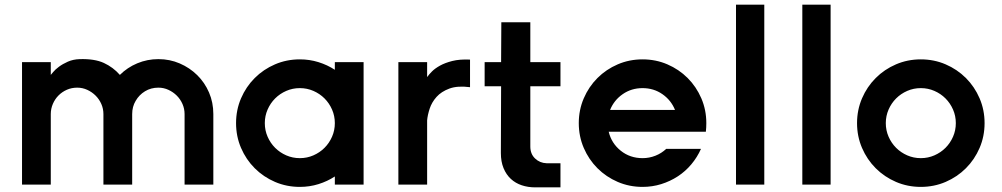

<svg xmlns="http://www.w3.org/2000/svg" viewBox="-20 -796 4323 828"><path d="M497 -473Q529 -505 572 -523Q615 -541 663 -541Q712 -541 755 -522.5Q798 -504 830.5 -472Q863 -440 881.5 -397Q900 -354 900 -304V0H776V-304Q776 -327 767 -347.5Q758 -368 742.5 -383.5Q727 -399 706.5 -408.5Q686 -418 663 -418Q631 -418 605.5 -402.5Q580 -387 565 -361Q550 -336 550 -304V0H426V-304Q426 -327 417 -347.5Q408 -368 392.5 -383.5Q377 -399 356.5 -408.5Q336 -418 313 -418Q289 -418 268.5 -409Q248 -400 232.5 -384.5Q217 -369 208 -348Q199 -327 199 -304V0H75V-528H199V-473Q201 -475 209.5 -485.5Q218 -496 234 -508Q250 -520 272.5 -530Q295 -540 323 -541Q388 -543 428 -524.5Q468 -506 497 -473Z M1273 -540Q1315 -540 1353.5 -528Q1392 -516 1424 -495V-528H1548V0H1424V-35Q1392 -14 1353.5 -2Q1315 10 1273 10Q1216 10 1166 -11.5Q1116 -33 1078.5 -70.5Q1041 -108 1019.5 -158Q998 -208 998 -265Q998 -322 1019.5 -372Q1041 -422 1078.5 -459.5Q1116 -497 1166 -518.5Q1216 -540 1273 -540ZM1273 -416Q1242 -416 1214.5 -404Q1187 -392 1166.5 -371.5Q1146 -351 1134 -323.5Q1122 -296 1122 -265Q1122 -234 1134 -206.5Q1146 -179 1166.5 -158.5Q1187 -138 1214.5 -126Q1242 -114 1273 -114Q1304 -114 1331.5 -126Q1359 -138 1379.5 -158.5Q1400 -179 1412 -206.5Q1424 -234 1424 -265Q1424 -296 1412 -323.5Q1400 -351 1379.5 -371.5Q1359 -392 1331.5 -404Q1304 -416 1273 -416Z M2007 -539V-420Q1953 -427 1918 -414Q1883 -401 1862.5 -378Q1842 -355 1833 -327.5Q1824 -300 1822 -277V0H1698V-528H1822V-464L1824 -466Q1830 -475 1843 -488Q1856 -501 1877.5 -513Q1899 -525 1930.5 -533Q1962 -541 2007 -539Z M2267 -700V-528H2397V-424H2267V-164Q2267 -132 2287.5 -112.5Q2308 -93 2337 -92H2397V12H2288Q2257 12 2230 3Q2203 -6 2183 -24.5Q2163 -43 2151.5 -71Q2140 -99 2140 -136L2141 -424H2070V-528H2141L2142 -700Z M2751 -540Q2808 -540 2858 -518.5Q2908 -497 2945.5 -459.5Q2983 -422 3004.5 -372Q3026 -322 3026 -265Q3026 -255 3025.5 -246Q3025 -237 3024 -228H2605Q2617 -178 2657 -146Q2697 -114 2751 -114Q2780 -114 2806.5 -124.5Q2833 -135 2853 -154H3003Q2987 -118 2961.5 -87.5Q2936 -57 2903 -35.5Q2870 -14 2831.5 -2Q2793 10 2751 10Q2694 10 2644 -11.5Q2594 -33 2556.5 -70.5Q2519 -108 2497.5 -158Q2476 -208 2476 -265Q2476 -322 2497.5 -372Q2519 -422 2556.5 -459.5Q2594 -497 2644 -518.5Q2694 -540 2751 -540ZM2751 -416Q2703 -416 2665.5 -390Q2628 -364 2611 -322H2891Q2874 -364 2836.5 -390Q2799 -416 2751 -416Z M3154 -776H3276V0H3154Z M3440 -776H3562V0H3440Z M3951 -540Q4008 -540 4058 -518.5Q4108 -497 4145.5 -459.5Q4183 -422 4204.5 -372Q4226 -322 4226 -265Q4226 -208 4204.5 -158Q4183 -108 4145.5 -70.5Q4108 -33 4058 -11.5Q4008 10 3951 10Q3894 10 3844 -11.5Q3794 -33 3756.5 -70.5Q3719 -108 3697.5 -158Q3676 -208 3676 -265Q3676 -322 3697.5 -372Q3719 -422 3756.5 -459.5Q3794 -497 3844 -518.5Q3894 -540 3951 -540ZM3951 -416Q3920 -416 3892.5 -404Q3865 -392 3844.5 -371.5Q3824 -351 3812 -323.5Q3800 -296 3800 -265Q3800 -234 3812 -206.5Q3824 -179 3844.5 -158.5Q3865 -138 3892.5 -126Q3920 -114 3951 -114Q3982 -114 4009.5 -126Q4037 -138 4057.5 -158.5Q4078 -179 4090 -206.5Q4102 -234 4102 -265Q4102 -296 4090 -323.5Q4078 -351 4057.5 -371.5Q4037 -392 4009.5 -404Q3982 -416 3951 -416Z"/></svg>

Font: Afrihost Sans Med
Style: Regular
Weight: 500
Designer: Afrihost SP Pty Ltd
Version: Version 1.000